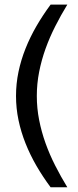

<svg xmlns="http://www.w3.org/2000/svg" viewBox="-20 -722 334 825"><path d="M48.8 -309.7Q48.8 -257 59.5 -205.9Q70.2 -154.9 89.8 -105.7Q109.4 -56.5 136.7 -9.3Q164.1 37.8 197.4 82.6H269.2Q241.3 36.9 217.3 -10.4Q193.2 -57.7 175.7 -106.6Q158.2 -155.5 148.2 -206.3Q138.2 -257.1 138.2 -309.7Q138.2 -362.3 148.2 -413.1Q158.2 -463.9 175.7 -512.7Q193.2 -561.5 217.3 -608.9Q241.3 -656.4 269.2 -702.1H197.4Q164.1 -657.2 136.7 -610Q109.4 -562.9 89.8 -513.7Q70.2 -464.6 59.5 -413.5Q48.8 -362.4 48.8 -309.7Z"/></svg>

Font: SaysetthaMai Thin
Style: Regular
Weight: 100
Designer: John M. Durdin
Foundry: Lao Script for Windows
Version: Version 1.101